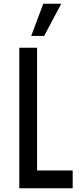

<svg xmlns="http://www.w3.org/2000/svg" viewBox="-20 -1005 426 1025"><path d="M178 -750V-95H368V0H83V-750ZM146.5 -813 211 -985H307L215.5 -813Z"/></svg>

Font: Mohave Medium
Style: Regular
Weight: 500
Designer: Gumpita Rahayu
Foundry: Tokotype
Version: Version 2.003